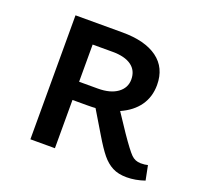

<svg xmlns="http://www.w3.org/2000/svg" viewBox="-92 -572 713 684"><g transform="rotate(20 265.0 -230.0)"><path d="M520 -2Q485 10 452 10Q420 10 398 -1.5Q376 -13 358 -35Q340 -57 315 -99L264 -184Q254 -183 232 -183H177V0H84V-470H262Q348 -470 395 -435.5Q442 -401 442 -336Q442 -291 418.5 -257.5Q395 -224 350 -204L396 -135Q431 -84 446 -69Q461 -54 482 -54Q499 -54 509 -57ZM248 -252Q295 -252 322 -271.5Q349 -291 349 -323Q349 -357 324 -375Q299 -393 253 -393H177V-252Z"/></g></svg>

Font: Ysabeau SC Semibold
Style: Regular
Weight: 600
Designer: Christian Thalmann (Catharsis Fonts)
Version: Version 0.003